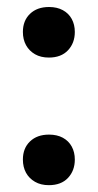

<svg xmlns="http://www.w3.org/2000/svg" viewBox="-20 -530 286 562"><path d="M123 -361.5Q99.5 -361.5 82.5 -371.2Q65.5 -381 56.2 -397.8Q47 -414.5 47 -436.5Q47 -469.5 67.8 -489.5Q88.5 -509.5 123.5 -509.5Q147 -509.5 164 -500.2Q181 -491 190 -474.5Q199 -458 199 -436.5Q199 -404 179 -382.8Q159 -361.5 123 -361.5ZM123 12Q99.5 12 82.5 2.2Q65.5 -7.5 56.2 -24.2Q47 -41 47 -63Q47 -96 67.8 -116Q88.5 -136 123.5 -136Q147 -136 164 -126.8Q181 -117.5 190 -101Q199 -84.5 199 -63Q199 -30.5 179 -9.2Q159 12 123 12Z"/></svg>

Font: Commissioner Thin Medium
Style: Regular
Weight: 500
Version: Version 1.000